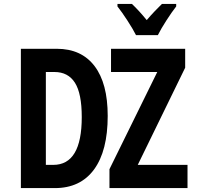

<svg xmlns="http://www.w3.org/2000/svg" viewBox="-20 -964 1040 984"><path d="M789 -784Q805 -816 833 -859.5Q861 -903 883 -931V-944H810Q791 -925 773 -906.5Q755 -888 732 -861Q693 -909 656 -944H582V-931Q605 -902 633.5 -858Q662 -814 677 -784ZM941 0V-119H686L929 -617V-714H549V-595H786L541 -97V0ZM261 0Q392 0 462 -95.5Q532 -191 532 -370Q532 -537 464.5 -625.5Q397 -714 271 -714H87V0ZM215 -595H259Q329 -595 364 -540Q399 -485 399 -364Q399 -119 253 -119H215Z"/></svg>

Font: Noto Sans Mono UI Condensed
Style: Bold
Weight: 700
Width: 3
Designer: Monotype Design team
Foundry: Monotype Imaging Inc.
Version: 1.000